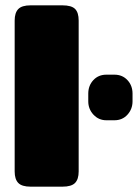

<svg xmlns="http://www.w3.org/2000/svg" viewBox="-20 -700 517 720"><path d="M35 -57V-623Q35 -652 48.5 -666Q62 -680 95 -680H214Q248 -680 261.5 -666.5Q275 -653 275 -623V-57Q275 -28 261.5 -14Q248 0 214 0H95Q62 0 48.5 -14Q35 -28 35 -57ZM311 -320V-349Q311 -379 330 -399.5Q349 -420 379 -420H409Q439 -420 458 -399.5Q477 -379 477 -349V-320Q477 -291 458 -270Q439 -249 409 -249H379Q350 -249 330.5 -270Q311 -291 311 -320Z"/></svg>

Font: Mitr
Style: Bold
Weight: 700
Designer: Thanarat Vachiruckul
Foundry: Cadson Demak
Version: Version 1.003